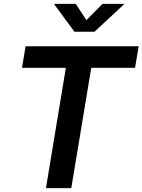

<svg xmlns="http://www.w3.org/2000/svg" viewBox="-20 -965 731 985"><path d="M92.8 -617.2 111.3 -727.5H691.4L672.9 -617.2H448.2L345.7 0H215.8L317.9 -617.2ZM368.7 -945.3 423.3 -861.8 505.9 -945.3H616.7L616.2 -942.9L464.8 -802.2H361.8L258.3 -942.9L258.8 -945.3Z"/></svg>

Font: Inter 20pt SemiBold
Style: Italic
Weight: 600
Italic angle: -9.3988°
Version: Version 4.001;git-66647c0bb